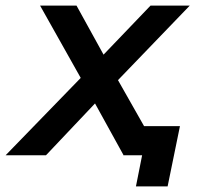

<svg xmlns="http://www.w3.org/2000/svg" viewBox="-70 -554 705 685"><path d="M-50 0 250 -309 236 -244 73 -534H203L321 -320L263 -321L467 -534H607L320 -236L330 -305L503 0H371L248 -223H305L94 0ZM415 111 443 -30 466 0H370L391 -104H572L528 111Z"/></svg>

Font: MOST Montserrat SemiBold
Style: Italic
Weight: 600
Italic angle: -11.3°
Designer: Julieta Ulanovsky
Foundry: Julieta Ulanovsky
Version: Version 8.000;March 11, 2024;FontCreator 15.0.0.2926 64-bit